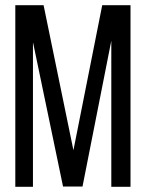

<svg xmlns="http://www.w3.org/2000/svg" viewBox="-20 -720 563 740"><path d="M298 -1 409 -563V0H483V-700H374L263 -141L148 -700H39V0H107V-558L223 -1Z"/></svg>

Font: SVN-Bebas Neue
Style: Regular
Weight: 400
Designer: Ryoichi Tsunekawa
Foundry: Ryoichi Tsunekawa
Version: Version 001.003